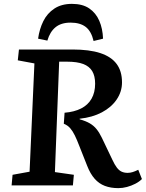

<svg xmlns="http://www.w3.org/2000/svg" viewBox="-20 -959 756 993"><path d="M314 -376Q364 -380 399.5 -398Q435 -416 453.5 -448.5Q472 -481 472 -526Q472 -566 457 -591Q442 -616 410.5 -628Q379 -640 327 -640H286L264 -69L362 -55L357 0H40L45 -55L133 -71L158 -631L72 -647L78 -703H355Q442 -703 498.5 -684.5Q555 -666 583 -628.5Q611 -591 611 -533Q611 -485 583.5 -444.5Q556 -404 507 -378Q458 -352 392 -345V-342Q424 -333 444.5 -321Q465 -309 479.5 -291Q494 -273 507 -246L561 -133Q573 -107 584.5 -92Q596 -77 609.5 -71Q623 -65 640 -65Q653 -65 666 -69Q679 -73 695 -81L714 -33Q700 -19 679.5 -8.5Q659 2 636.5 8Q614 14 592 14Q553 14 522.5 2.5Q492 -9 469.5 -34.5Q447 -60 431 -101L391 -202Q378 -236 367 -258.5Q356 -281 343 -296Q330 -311 310 -319ZM464 -747Q452 -798 423 -820Q394 -842 345 -842Q296 -842 267 -818Q238 -794 225 -749L177 -759Q184 -809 204 -849.5Q224 -890 261 -914.5Q298 -939 352 -939Q407 -939 441.5 -915.5Q476 -892 493.5 -851.5Q511 -811 513 -759Z"/></svg>

Font: Literata 18pt SemiBold
Style: Italic
Weight: 600
Italic angle: -2°
Designer: Latin by Veronika Burian and Jose Scaglione. Greek by Irene Vlachou. Cyrillic by Vera Evstafieva
Foundry: TypeTogether
Version: Version 3.103;gftools[0.9.29]